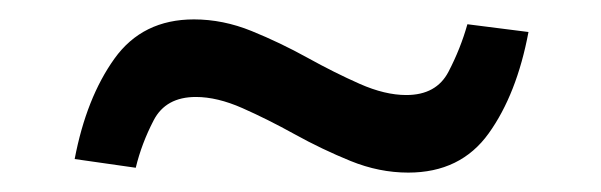

<svg xmlns="http://www.w3.org/2000/svg" viewBox="-20 -416 620 198"><path d="M401 -238Q371 -238 341.5 -250Q312 -262 284 -277.5Q256 -293 230 -304.5Q204 -316 182 -316Q151 -316 138.5 -292Q126 -268 120 -243L57 -252Q69 -315 98 -355.5Q127 -396 180 -396Q210 -396 239.5 -384Q269 -372 297 -356.5Q325 -341 351 -329.5Q377 -318 399 -318Q430 -318 442.5 -342Q455 -366 462 -391L525 -383Q513 -319 484 -278.5Q455 -238 401 -238Z"/></svg>

Font: Murecho Thin Medium
Style: Regular
Weight: 500
Version: Version 1.010